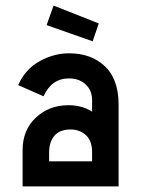

<svg xmlns="http://www.w3.org/2000/svg" viewBox="-20 -668 510 688"><path d="M172 -648 334 -584 312 -520 147 -578ZM227 -477Q307 -477 356 -430.5Q405 -384 405 -293V0H61V-130Q61 -202 108.5 -246.5Q156 -291 225 -291Q274 -291 310 -268V-309Q310 -344 287 -365.5Q264 -387 227 -387Q165 -387 136 -323L45 -363Q71 -421 122.5 -449Q174 -477 227 -477ZM156 -122V-90H310V-122Q310 -164 287.5 -184Q265 -204 233 -204Q194 -204 175 -181.5Q156 -159 156 -122Z"/></svg>

Font: Gulax
Style: Regular
Weight: 400
Designer: Morgan Gilbert
Foundry: VTF
Version: Version 1.001;hotconv 1.0.109;makeotfexe 2.5.65596